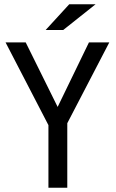

<svg xmlns="http://www.w3.org/2000/svg" viewBox="-20 -892 540 896"><path d="M395 -694H490L294 -317V-16H206V-308L6 -694H100L249 -393ZM303 -872H426L275 -752H193Z"/></svg>

Font: D2Coding ligature
Style: Regular
Weight: 400
Monospace: yes
Designer: Yong-Rak Park; Jeong-Hwan Yoon; Sang-Min Lee;
Foundry: NHN Corporation
Version: Version 1.3.2; Build 20180524